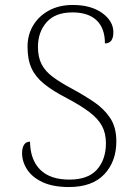

<svg xmlns="http://www.w3.org/2000/svg" viewBox="-20 -744 541 774"><path d="M258 10Q194 10 152 -9.5Q110 -29 89.5 -60.5Q69 -92 69 -127Q69 -148 77 -160.5Q85 -173 101 -173Q102 -100 142 -60Q182 -20 260 -20Q335 -20 371 -60.5Q407 -101 407 -167Q407 -207 391 -236.5Q375 -266 340 -292.5Q305 -319 248 -349Q192 -378 157.5 -406Q123 -434 107 -469Q91 -504 91 -556Q91 -604 114 -642Q137 -680 178 -702Q219 -724 273 -724Q347 -724 392 -691.5Q437 -659 437 -614Q437 -569 403 -569Q403 -630 369.5 -662Q336 -694 272 -694Q203 -694 168 -654.5Q133 -615 133 -555Q133 -513 148 -484.5Q163 -456 193.5 -433.5Q224 -411 269 -387Q317 -361 358 -333.5Q399 -306 424 -268.5Q449 -231 449 -174Q449 -93 400.5 -41.5Q352 10 258 10Z"/></svg>

Font: Noto Serif Tamil ExtraLight
Style: Regular
Weight: 200
Designer: Indian Type Foundry, Tom Grace, and the Monotype Design Team
Foundry: Monotype Imaging Inc.
Version: Version 2.004; ttfautohint (v1.8.4.7-5d5b)